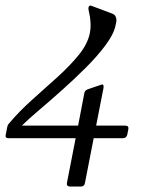

<svg xmlns="http://www.w3.org/2000/svg" viewBox="-51 -507 577 703"><path d="M415 -14Q412 -1 399 -1H292L260 163Q258 176 245 176H206Q192 176 194 163L226 -1H-20Q-33 -1 -30 -14L-25 -39Q-24 -48 -18 -55Q19 -99 66.5 -141.5Q114 -184 159.5 -225Q205 -266 237.5 -306Q270 -346 278 -386Q285 -423 274 -467Q272 -475 273 -479Q275 -489 283 -486L355 -459Q364 -456 368 -452.5Q372 -449 374 -442Q376 -435 375 -428Q374 -421 372 -414Q366 -383 336.5 -343Q307 -303 264.5 -260.5Q222 -218 176 -177Q130 -136 90.5 -102.5Q51 -69 29 -47H235L258 -167Q260 -177 273 -181L320 -197Q326 -199 327.5 -195Q329 -191 328 -185L301 -47H408Q421 -47 419 -34Z"/></svg>

Font: Young Serif Light
Style: Italic
Weight: 300
Italic angle: -10.979°
Designer: Bastien Sozeau
Foundry: NBR — Bastien Sozeau
Version: Version 5.001